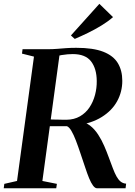

<svg xmlns="http://www.w3.org/2000/svg" viewBox="-34 -1006 724 1026"><path d="M-14 0 -11 -23.5 57 -39 147.5 -703.5 83.5 -719.5 86.5 -743H220.5Q247.5 -743 271.5 -745Q295.5 -747 320.2 -748.8Q345 -750.5 373.5 -750.5Q464 -750.5 517.8 -729.5Q571.5 -708.5 595.5 -669Q619.5 -629.5 619.5 -574Q619.5 -515.5 592 -465.2Q564.5 -415 509.8 -380.8Q455 -346.5 373 -335.5L391 -354.5Q422.5 -354 447 -335Q471.5 -316 490.5 -286.8Q509.5 -257.5 523.2 -225.5Q537 -193.5 546.5 -167Q559 -133.5 568.8 -107.5Q578.5 -81.5 588.5 -63.5Q598.5 -45.5 610.5 -35.8Q622.5 -26 640 -24.5L637 0H484Q474 0 463.2 -14.2Q452.5 -28.5 442.2 -53.5Q432 -78.5 422 -109Q408.5 -148.5 396 -186.2Q383.5 -224 371.5 -255.2Q359.5 -286.5 347.5 -306.8Q335.5 -327 324 -331.5Q316 -331.5 303 -331.5Q290 -331.5 275.2 -331.5Q260.5 -331.5 246.8 -331.5Q233 -331.5 223.5 -331.5L229 -368Q236.5 -367.5 249 -367.2Q261.5 -367 275.5 -366.8Q289.5 -366.5 301.5 -366.2Q313.5 -366 320.5 -366Q362.5 -366.5 393.5 -384.5Q424.5 -402.5 444.2 -432.2Q464 -462 473.8 -498.8Q483.5 -535.5 483 -573Q482.5 -639.5 452.5 -678.2Q422.5 -717 355 -717Q343.5 -717 327.2 -715.8Q311 -714.5 295.2 -711.8Q279.5 -709 269 -705L286 -727L192.5 -39L270 -23.5L266.5 0ZM365.5 -798 345 -816.5 497 -985.5 570 -914.5Q543 -891 508.2 -869.8Q473.5 -848.5 436.5 -830.5Q399.5 -812.5 365.5 -798Z"/></svg>

Font: Merriweather 120pt SemiBold
Style: Italic
Weight: 600
Italic angle: -7.8°
Version: Version 2.101